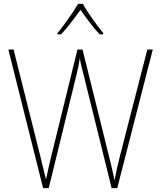

<svg xmlns="http://www.w3.org/2000/svg" viewBox="-20 -969 828 989"><path d="M767 -714 584 0H555L413 -574Q406 -602 401 -621Q396 -640 391 -670Q387 -641 383.5 -625Q380 -609 375 -588L231 0H202L23 -714H50L188 -163Q198 -123 204.5 -95Q211 -67 217 -44Q223 -74 230 -104.5Q237 -135 244 -164L379 -714H405L542 -162Q552 -124 557.5 -98.5Q563 -73 570 -40Q576 -72 582 -99Q588 -126 597 -162L739 -714ZM407 -949Q419 -927 438.5 -898Q458 -869 478 -842Q498 -815 512 -798V-792H493Q468 -819 441.5 -854Q415 -889 395 -918Q374 -890 347 -854.5Q320 -819 295 -792H276V-798Q292 -817 312 -844.5Q332 -872 351 -900Q370 -928 382 -949Z"/></svg>

Font: Noto Sans Telugu SemiCondensed Thin
Style: Regular
Weight: 100
Width: 4
Designer: Jelle Bosma - Monotype Design Team
Foundry: Monotype Imaging Inc.
Version: Version 2.005; ttfautohint (v1.8.4.7-5d5b)